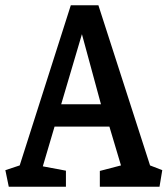

<svg xmlns="http://www.w3.org/2000/svg" viewBox="-24 -711 640 731"><path d="M9.4 0 -3.6 -63.2 51 -81.2 245.6 -691H350.6L547.3 -81.2L593.8 -63.2L583.3 0H356.1V-60.2L436.6 -81.2L392.5 -229H183.7L139 -77.7L227 -61.2V0ZM209 -314H360.4L287.9 -580.9Z"/></svg>

Font: Kreon Light
Style: Regular
Weight: 300
Designer: Julia Petretta
Foundry: Julia Petretta and Eli Heuer
Version: Version 2.002